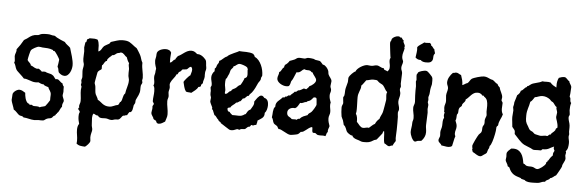

<svg xmlns="http://www.w3.org/2000/svg" viewBox="-60 -1030 4578 1501"><g transform="rotate(5 2229.0 -279.5)"><path d="M493.2 -368.2Q493.2 -356 489.7 -340.8Q486.3 -325.7 479.2 -312.3Q472.2 -298.8 461.4 -289.8Q450.7 -280.8 436 -280.8Q423.3 -280.8 411.6 -287.4Q399.9 -293.9 391.1 -303.2Q386.2 -313.5 385.3 -324.5Q384.3 -335.4 377.9 -345.2Q377 -346.2 377 -350.1Q377 -355.5 378.9 -360.4Q380.9 -365.2 380.9 -372.1Q380.9 -379.4 382.8 -386.5Q384.8 -393.6 384.8 -401.9Q384.8 -405.8 379.2 -416Q373.5 -426.3 366.2 -437.3Q358.9 -448.2 351.8 -457.3Q344.7 -466.3 341.8 -467.8Q340.3 -468.8 338.4 -467.8Q336.4 -466.8 334 -466.8L333 -467.8L330.1 -474.1Q317.9 -479 307.9 -481.2Q297.9 -483.4 288.1 -484.4Q278.3 -485.4 268.1 -485.6Q257.8 -485.8 246.1 -486.8Q239.3 -487.8 232.4 -489Q225.6 -490.2 217.8 -490.2Q212.9 -490.2 204.1 -486.8Q195.3 -483.4 186.3 -478.3Q177.2 -473.1 169.4 -467.8Q161.6 -462.4 159.2 -458Q156.2 -454.6 153.1 -443.8Q149.9 -433.1 147 -420.7Q144 -408.2 141.8 -396.5Q139.6 -384.8 139.2 -379.9Q141.6 -374 146 -369.4Q150.4 -364.7 155 -360.4Q159.7 -356 163.3 -351.1Q167 -346.2 168 -338.9Q177.7 -336.4 184.3 -332.3Q190.9 -328.1 197.5 -324.5Q204.1 -320.8 212.2 -318.6Q220.2 -316.4 232.9 -318.8Q239.3 -313.5 246.3 -308.6Q253.4 -303.7 258.8 -296.9Q261.2 -299.3 264.6 -299.6Q268.1 -299.8 272 -299.8H284.2Q290.5 -295.9 298.1 -293.7Q305.7 -291.5 313.2 -289.8Q320.8 -288.1 328.1 -286.1Q335.4 -284.2 341.8 -279.8Q351.6 -274.4 357.4 -264.9Q363.3 -255.4 371.1 -248Q374 -249 376.2 -249.5Q378.4 -250 380.9 -250Q388.2 -250 393.6 -246.1Q398.9 -242.2 403.8 -237.5Q408.7 -232.9 413.8 -228.3Q418.9 -223.6 425.8 -222.2Q427.7 -215.3 430.7 -208.5Q433.6 -201.7 439 -196.8Q438 -186.5 439 -176Q439.9 -165.5 439.9 -155.8Q439.9 -148.4 438 -141.8Q436 -135.3 436 -128.9Q436 -123.5 438 -118.2Q439.9 -112.8 442.4 -106.9Q444.8 -101.1 446.8 -95.5Q448.7 -89.8 449.2 -84Q447.3 -77.1 445.1 -72.3Q442.9 -67.4 441.2 -62.5Q439.5 -57.6 438.7 -52.2Q438 -46.9 439 -39.1Q429.7 -27.8 424.3 -14.6Q418.9 -1.5 410.2 9.8L403.8 13.2V19L397 22.9Q394.5 28.8 393.6 30.8Q392.6 32.7 391.4 33.4Q390.1 34.2 387.7 35.2Q385.3 36.1 380.9 39.1Q376.5 42 373.5 46.9Q370.6 51.8 365.2 55.2Q357.4 59.6 347.9 60.3Q338.4 61 330.1 64.9Q322.3 67.9 315.4 73.7Q308.6 79.6 300.8 81.1Q292 82.5 282 81.8Q272 81.1 263.2 81.1Q254.9 81.1 247.1 82.5Q239.3 84 231 84Q220.7 84 210 82Q199.2 80.1 188.7 77.6Q178.2 75.2 167.5 73.2Q156.7 71.3 146 70.8Q142.6 65.9 138.2 63.7Q133.8 61.5 128.9 60.8Q124 60.1 119.1 59.1Q114.3 58.1 109.9 55.2Q104 50.8 98.9 45.4Q93.8 40 88.4 34.7Q83 29.3 77.4 24.4Q71.8 19.5 64.9 16.1Q64.5 11.7 60.8 1.2Q57.1 -9.3 53 -20.5Q48.8 -31.7 45.4 -42.2Q42 -52.7 42 -57.1Q42 -67.4 43.5 -78.1Q44.9 -88.9 44.9 -100.1Q44.9 -107.4 50.3 -115Q55.7 -122.6 63.5 -128.7Q71.3 -134.8 80.1 -138.4Q88.9 -142.1 95.2 -142.1Q108.4 -142.1 120.4 -135.7Q132.3 -129.4 143.1 -122.1Q143.6 -113.8 145 -102.1Q146.5 -90.3 149.9 -78.6Q153.3 -66.9 158.7 -56.9Q164.1 -46.9 171.9 -42Q174.3 -40.5 176.5 -40.5Q178.7 -40.5 181.2 -39.1L184.1 -32.2Q187 -31.2 191.9 -32.2Q196.8 -33.2 199.2 -33.2Q202.6 -33.2 204.3 -32.2Q206.1 -31.2 207.3 -30Q208.5 -28.8 209.5 -27.6Q210.4 -26.4 212.9 -25.9Q219.2 -24.4 226.1 -24.7Q232.9 -24.9 238.8 -24.9Q245.6 -24.9 252.2 -23.9Q258.8 -22.9 265.1 -19Q269 -22 275.6 -23.7Q282.2 -25.4 289.1 -26.9Q295.9 -28.3 301.8 -30.3Q307.6 -32.2 310.1 -35.2Q318.4 -45.4 326.7 -57.6Q335 -69.8 341.8 -81.1Q340.8 -91.8 341.8 -102.3Q342.8 -112.8 342.8 -124Q342.8 -135.3 339.8 -142.3Q336.9 -149.4 333.3 -155.3Q329.6 -161.1 325.7 -167Q321.8 -172.9 319.8 -181.2Q315.4 -183.1 310.1 -184.6Q304.7 -186 299.1 -188Q293.5 -189.9 288.6 -192.6Q283.7 -195.3 280.8 -200.2Q269 -200.2 259.3 -203.9Q249.5 -207.5 238.8 -212.9Q232.9 -211.4 227.5 -211.2Q222.2 -210.9 215.8 -210.9Q202.6 -210.9 190.7 -214.6Q178.7 -218.3 167.5 -222.2Q156.2 -226.1 145.3 -229.2Q134.3 -232.4 123 -231.9Q117.7 -238.8 107.9 -248Q98.1 -257.3 88.1 -266.6Q78.1 -275.9 69.8 -283.9Q61.5 -292 59.1 -296.9Q55.2 -302.7 53 -309.8Q50.8 -316.9 48.6 -323.7Q46.4 -330.6 43.7 -336.9Q41 -343.3 36.1 -348.1Q40 -356 40 -366.2Q40 -375 38.1 -383.5Q36.1 -392.1 36.1 -400.9Q36.1 -408.2 38.1 -414.3Q40 -420.4 42.2 -426.8Q44.4 -433.1 45.9 -439.9Q47.4 -446.8 45.9 -455.1Q74.2 -490.2 97.2 -532.2Q104 -537.6 112.1 -541.5Q120.1 -545.4 126 -550.8Q143.1 -564.9 159.7 -572.5Q176.3 -580.1 199.2 -580.1Q206.5 -580.1 212.9 -583.7Q219.2 -587.4 226.1 -589.8Q231 -591.3 238 -592.3Q245.1 -593.3 252.9 -593.8Q260.7 -594.2 267.8 -594.2Q274.9 -594.2 279.8 -594.2Q293.9 -594.2 305.2 -590.6Q316.4 -586.9 329.1 -586.9Q335 -586.9 340.8 -582Q346.7 -577.1 352.1 -574.2Q367.7 -565.9 384 -558.6Q400.4 -551.3 417 -544.9Q421.4 -538.1 427 -533Q432.6 -527.8 438.7 -523.2Q444.8 -518.6 450.7 -513.7Q456.5 -508.8 461.9 -502.9Q466.3 -486.8 471.7 -470Q477.1 -453.1 481.7 -436.3Q486.3 -419.4 489.7 -402.1Q493.2 -384.8 493.2 -368.2Z M1048.3 -283.2Q1048.3 -276.4 1043.9 -269.5Q1039.6 -262.7 1038.1 -255.9Q1037.1 -247.6 1037.1 -240Q1037.1 -232.4 1037.1 -225.1Q1037.1 -212.4 1034.4 -201.9Q1031.7 -191.4 1027.6 -181.9Q1023.4 -172.4 1018.6 -163.1Q1013.7 -153.8 1009.3 -143.1Q1006.8 -136.7 1007.3 -129.9Q1007.8 -123 1006.3 -117.2Q1004.4 -111.8 1001 -107.7Q997.6 -103.5 996.1 -98.1Q995.1 -92.8 993.9 -82.8Q992.7 -72.8 990 -63.2Q987.3 -53.7 981.9 -47.4Q976.6 -41 967.3 -43Q963.4 -36.1 958.7 -30.3Q954.1 -24.4 951.2 -17.1H949.2Q941.4 -17.1 935.8 -13.7Q930.2 -10.3 921.9 -11.2Q916.5 -8.3 913.1 -3.7Q909.7 1 906 5.9Q902.3 10.7 897.9 15.1Q893.6 19.5 887.2 22Q884.8 22.9 881.1 23.2Q877.4 23.4 873 23.4Q868.7 23.4 864.7 23.9Q860.8 24.4 857.9 24.9Q851.1 26.4 845 28.6Q838.9 30.8 832 30.8Q819.8 30.8 808.1 26.4Q796.4 22 784.2 22Q777.3 22 770.8 22.5Q764.2 22.9 758.3 22.9Q747.6 22.9 739 19.3Q730.5 15.6 725.1 5.9H723.1Q717.3 5.9 713.1 4.4Q709 2.9 705.3 1Q701.7 -1 698 -3.2Q694.3 -5.4 689.9 -6.8Q684.1 -1.5 682.1 9Q680.2 19.5 680.2 27.8Q680.2 40.5 681.6 53.5Q683.1 66.4 683.1 79.1Q683.1 90.3 686.5 100.6Q689.9 110.8 689.9 122.1Q689.9 126 688.5 132.1Q687 138.2 685.1 146Q683.1 153.8 681.6 162.6Q680.2 171.4 680.2 180.2Q680.2 187 681.6 194.1Q683.1 201.2 683.1 208Q683.1 213.9 679 220.9Q674.8 228 668.7 235.1Q662.6 242.2 656 248Q649.4 253.9 645 256.8Q627 256.3 609.1 253.4Q591.3 250.5 577.1 237.8Q578.1 231.9 578.6 226.6Q579.1 221.2 579.1 215.8Q579.1 193.4 575.2 172.1Q571.3 150.9 571.3 128.9Q571.3 116.7 574 104.7Q576.7 92.8 584 83Q579.6 68.8 576.9 54Q574.2 39.1 574.2 23.9Q574.2 15.6 575.2 7.8Q576.2 0 580.1 -6.8V-9.8Q580.6 -14.2 578.4 -17.1Q576.2 -20 573.7 -22.5Q571.3 -24.9 569.1 -27.8Q566.9 -30.8 566.9 -35.2Q566.9 -39.6 570.6 -42.2Q574.2 -44.9 574.2 -47.9V-48.8Q571.3 -48.8 571.3 -53.2Q571.3 -63 575.7 -74Q580.1 -85 580.1 -96.2Q580.1 -117.2 577.1 -138.4Q574.2 -159.7 574.2 -181.2Q574.2 -188 575.7 -194.6Q577.1 -201.2 577.1 -207Q577.1 -211.4 574.2 -215.3Q571.3 -219.2 571.3 -223.1Q571.3 -227.5 572.8 -231.4Q574.2 -235.4 574.2 -240.2Q574.2 -244.1 572.8 -247.8Q571.3 -251.5 571.3 -255.9Q571.3 -262.7 574.2 -270Q577.1 -277.3 577.1 -285.2Q577.1 -296.4 575.7 -307.6Q574.2 -318.8 574.2 -331.1Q574.2 -343.8 577.1 -356Q580.1 -368.2 580.1 -380.9Q580.1 -387.7 577.6 -394.3Q575.2 -400.9 574.2 -407.2Q571.3 -426.8 572.8 -446Q574.2 -465.3 574.2 -484.9Q574.2 -492.7 572.8 -500.2Q571.3 -507.8 571.3 -516.1Q571.3 -516.6 572.3 -522.7Q573.2 -528.8 574.2 -536.1Q575.2 -543.5 576.2 -549.3Q577.1 -555.2 577.1 -556.2L584 -559.1Q584.5 -560.5 585.2 -564Q585.9 -567.4 586.7 -570.8Q587.4 -574.2 588.4 -577.1Q589.4 -580.1 590.3 -581.1Q593.3 -584 599.1 -585.2Q605 -586.4 606 -590.8H622.1Q634.3 -591.8 646.7 -590.6Q659.2 -589.4 670.9 -585Q676.8 -574.7 679.4 -563.5Q682.1 -552.2 682.9 -540.5Q683.6 -528.8 683.3 -517.1Q683.1 -505.4 684.1 -494.1Q692.9 -496.6 698.2 -502Q703.6 -507.3 707.5 -513.9Q711.4 -520.5 715.3 -527.1Q719.2 -533.7 725.1 -539.1Q727.5 -541 733.6 -544.7Q739.7 -548.3 746.1 -552Q752.4 -555.7 757.8 -558.3Q763.2 -561 764.2 -562Q768.6 -565.9 771.2 -571.3Q773.9 -576.7 780.3 -578.1Q799.8 -584 821.8 -591.1Q843.8 -598.1 864.3 -598.1Q885.3 -598.1 897.9 -595.7Q910.6 -593.3 920.4 -588.1Q930.2 -583 939.9 -575.2Q949.7 -567.4 964.4 -556.2Q968.3 -552.2 972.2 -551Q976.1 -549.8 980 -545.9Q981.4 -544.4 986.3 -537.1Q991.2 -529.8 996.6 -521Q1002 -512.2 1006.6 -504.4Q1011.2 -496.6 1012.2 -494.1Q1019 -480.5 1022.9 -465.1Q1026.9 -449.7 1035.2 -436V-430.2Q1034.7 -416 1036.6 -401.9Q1038.6 -387.7 1041.3 -373.5Q1043.9 -359.4 1046.1 -345.2Q1048.3 -331.1 1048.3 -316.9Q1048.3 -311.5 1046.6 -307.1Q1044.9 -302.7 1044.9 -297.9Q1044.9 -293.5 1046.6 -290.3Q1048.3 -287.1 1048.3 -283.2ZM941.9 -288.1Q941.9 -297.9 939.2 -305.9Q936.5 -314 935.1 -323.2Q933.6 -335.9 934.3 -348.6Q935.1 -361.3 935.1 -374Q935.1 -383.8 932.6 -393.6Q930.2 -403.3 930.2 -413.1Q930.2 -415.5 930.4 -418Q930.7 -420.4 932.1 -422.9Q923.8 -433.6 918.5 -445.1Q913.1 -456.5 909.2 -469.2Q901.9 -472.7 896.7 -478.3Q891.6 -483.9 886.5 -489Q881.3 -494.1 875 -497.8Q868.7 -501.5 857.9 -501Q852.5 -496.6 846.9 -496.6Q841.3 -496.6 835 -494.1Q829.6 -492.2 825.7 -489Q821.8 -485.8 817.9 -482.7Q814 -479.5 809.6 -477.3Q805.2 -475.1 799.3 -475.1H795.9Q792.5 -470.7 785.9 -465.3Q779.3 -460 772.7 -453.9Q766.1 -447.8 761.5 -440.9Q756.8 -434.1 758.3 -426.8Q750.5 -424.8 745.8 -420.2Q741.2 -415.5 738 -409.7Q734.9 -403.8 731.4 -397.9Q728 -392.1 722.2 -388.2V-358.9Q718.8 -355.5 714.6 -352.8Q710.4 -350.1 706.3 -347.2Q702.1 -344.2 698.7 -340.8Q695.3 -337.4 692.9 -333Q692.4 -332.5 691.2 -326.4Q689.9 -320.3 688.2 -311.3Q686.5 -302.2 684.6 -292Q682.6 -281.7 680.9 -272.5Q679.2 -263.2 678.2 -256.3Q677.2 -249.5 677.2 -248Q677.2 -242.2 679.9 -236.1Q682.6 -230 684.1 -223.1Q685.5 -216.3 686 -207.8Q686.5 -199.2 687.3 -190.4Q688 -181.6 689.2 -173.3Q690.4 -165 692.9 -159.2Q697.8 -148.4 704.1 -138.4Q710.4 -128.4 712.9 -117.2Q725.1 -111.3 734.1 -103.5Q743.2 -95.7 752.9 -88.6Q762.7 -81.5 775.1 -76.7Q787.6 -71.8 806.2 -71.8Q815.4 -71.8 824 -74.2Q832.5 -76.7 840.6 -80.1Q848.6 -83.5 856.9 -86.7Q865.2 -89.8 874 -90.8Q879.4 -95.7 881.8 -101.8Q884.3 -107.9 887.2 -113.8L893.1 -117.2Q898.9 -124.5 901.4 -133.8Q903.8 -143.1 906 -152.3Q908.2 -161.6 911.4 -170.2Q914.6 -178.7 921.9 -185.1Q923.3 -198.2 926.5 -210.7Q929.7 -223.1 933.1 -235.6Q936.5 -248 939.2 -261Q941.9 -273.9 941.9 -288.1Z M1536.1 -435.1Q1536.1 -425.8 1533 -417Q1529.8 -408.2 1529.8 -398.9Q1528.8 -391.6 1529.3 -384Q1529.8 -376.5 1529.8 -369.1Q1529.8 -363.3 1527.8 -356Q1525.9 -348.6 1523.7 -341.6Q1521.5 -334.5 1520.3 -328.4Q1519 -322.3 1520 -317.9Q1513.2 -312.5 1509.5 -307.4Q1505.9 -302.2 1506.8 -293Q1501 -290.5 1497.8 -287.8Q1494.6 -285.2 1487.8 -286.1Q1483.9 -277.3 1478 -270.5Q1472.2 -263.7 1465.1 -257.8Q1458 -252 1450.4 -246.3Q1442.9 -240.7 1436 -234.9Q1425.3 -237.3 1415 -237.3Q1404.8 -237.3 1394 -241.2Q1382.8 -256.3 1377.7 -276.6Q1372.6 -296.9 1368.2 -314.9Q1369.6 -318.8 1376 -327.4Q1382.3 -335.9 1390.4 -345.2Q1398.4 -354.5 1405.8 -361.8Q1413.1 -369.1 1417 -370.1Q1419.4 -381.3 1423.3 -392.1Q1427.2 -402.8 1427.2 -415Q1427.2 -429.2 1417 -438Q1405.8 -435.5 1399.4 -428Q1393.1 -420.4 1384.8 -415Q1376.5 -415 1370.1 -413.1Q1363.8 -411.1 1356 -412.1Q1351.1 -411.1 1348.6 -408Q1346.2 -404.8 1343.8 -401.4Q1341.3 -397.9 1337.4 -394.5Q1333.5 -391.1 1326.2 -389.2Q1325.7 -388.2 1324.5 -385.7Q1323.2 -383.3 1321.5 -380.4Q1319.8 -377.4 1318.6 -374.5Q1317.4 -371.6 1316.9 -370.1H1310.1Q1306.2 -364.7 1304 -358.9Q1301.8 -353 1296.9 -347.2Q1292.5 -340.8 1286.6 -333.3Q1280.8 -325.7 1275.1 -317.4Q1269.5 -309.1 1265.9 -300.5Q1262.2 -292 1262.2 -283.2Q1262.2 -277.8 1263.7 -273.2Q1265.1 -268.6 1265.1 -264.2Q1265.1 -253.4 1262 -242.9Q1258.8 -232.4 1258.8 -222.2Q1258.8 -215.3 1260.5 -208.5Q1262.2 -201.7 1262.2 -194.8Q1262.2 -184.6 1258.5 -174.8Q1254.9 -165 1254.9 -153.8Q1254.9 -141.1 1256.6 -128.7Q1258.3 -116.2 1260.5 -103.5Q1262.7 -90.8 1264.4 -77.9Q1266.1 -64.9 1266.1 -51.8Q1266.1 -35.2 1261 -22Q1255.9 -8.8 1252 6.8Q1242.2 13.7 1228.8 20.8Q1215.3 27.8 1203.1 27.8Q1193.4 27.8 1188 22Q1182.6 16.1 1181.2 6.8Q1168.9 2.4 1159.2 -5.9Q1158.7 -12.2 1155.5 -17.6Q1152.3 -22.9 1148.7 -28.3Q1145 -33.7 1142.1 -39.8Q1139.2 -45.9 1139.2 -54.2Q1139.2 -63 1141.6 -72Q1144 -81.1 1144 -90.8Q1144 -94.2 1143.6 -96.9Q1143.1 -99.6 1143.1 -102.1Q1143.1 -105.5 1144.5 -107.9Q1146 -110.4 1147.5 -112.5Q1148.9 -114.7 1150.4 -117.2Q1151.9 -119.6 1151.9 -124Q1151.9 -127 1150.4 -129.2Q1148.9 -131.3 1147 -133.5Q1145 -135.7 1143.6 -138.4Q1142.1 -141.1 1142.1 -145Q1142.1 -164.6 1144.5 -183.3Q1147 -202.1 1147 -222.2Q1147 -233.9 1145.3 -245.6Q1143.6 -257.3 1136.2 -267.1Q1139.2 -271 1140.1 -275.6Q1141.1 -280.3 1141.1 -285.2Q1141.1 -296.9 1138.7 -308.8Q1136.2 -320.8 1136.2 -333Q1136.2 -344.2 1139.6 -354Q1143.1 -363.8 1143.1 -380.9Q1143.1 -385.7 1144.5 -390.1Q1146 -394.5 1146 -398.9Q1146 -400.9 1144 -406.7Q1142.1 -412.6 1139.4 -420.9Q1136.7 -429.2 1134.8 -439.2Q1132.8 -449.2 1132.8 -460Q1132.8 -470.7 1136 -482.7Q1139.2 -494.6 1139.2 -512.2Q1139.2 -524.4 1146.2 -533.2Q1153.3 -542 1164.1 -547.4Q1174.8 -552.7 1186.8 -555.4Q1198.7 -558.1 1209 -558.1Q1222.7 -558.1 1234.4 -552.5Q1246.1 -546.9 1252 -534.2Q1251 -519 1249.5 -503.7Q1248 -488.3 1249 -473.1V-457Q1256.3 -457 1261 -460.7Q1265.6 -464.4 1269.3 -469Q1272.9 -473.6 1277.1 -477.8Q1281.2 -481.9 1288.1 -482.9Q1291 -491.2 1296.4 -498.3Q1301.8 -505.4 1307.1 -512.2Q1320.8 -518.1 1332.5 -526.6Q1344.2 -535.2 1356 -543.2Q1367.7 -551.3 1380.6 -557.1Q1393.6 -563 1410.2 -563Q1423.8 -563 1434.8 -556.6Q1445.8 -550.3 1455.1 -541H1460Q1474.1 -541 1486.8 -534.4Q1499.5 -527.8 1509.8 -518.1Q1519 -509.8 1523.4 -503.7Q1527.8 -497.6 1529.5 -491.2Q1531.2 -484.9 1531.5 -476.8Q1531.7 -468.8 1533.2 -457Q1534.2 -451.2 1535.2 -445.8Q1536.1 -440.4 1536.1 -435.1Z M2022 -128.9V-125Q2022.5 -111.3 2017.8 -102.5Q2013.2 -93.8 2005.9 -87.4Q1998.5 -81.1 1989.3 -75.7Q1980 -70.3 1970.7 -64V-60.1Q1970.7 -51.8 1968 -44.2Q1965.3 -36.6 1963.9 -28.8H1961.9Q1954.6 -29.8 1949 -26.4Q1943.4 -22.9 1938 -22.9Q1933.6 -22.9 1928.7 -25.9Q1923.8 -24.9 1922.4 -22.5Q1920.9 -20 1919.4 -17.1Q1918 -14.2 1915 -12Q1912.1 -9.8 1904.8 -9.8Q1902.3 -9.8 1899.2 -7.1Q1896 -4.4 1892.3 -1Q1888.7 2.4 1885.3 5.6Q1881.8 8.8 1879.9 9.8Q1877.4 11.2 1873.5 11.5Q1869.6 11.7 1865 12Q1860.4 12.2 1856 12.5Q1851.6 12.7 1848.1 13.2Q1844.2 14.2 1841.1 17.1Q1837.9 20 1835 20Q1831.1 20 1827.9 18.1Q1824.7 16.1 1820.8 16.1Q1817.4 16.1 1812.5 18.1Q1807.6 20 1801.8 22.5Q1795.9 24.9 1789.1 26.9Q1782.2 28.8 1774.9 28.8Q1765.1 28.8 1757.8 25.9Q1757.3 25.9 1752.2 22.7Q1747.1 19.5 1739.5 14.6Q1731.9 9.8 1723.1 4.2Q1714.4 -1.5 1706.5 -6.6Q1698.7 -11.7 1693.4 -15.1Q1688 -18.6 1687 -19L1684.1 -25.9Q1677.2 -28.8 1672.1 -33.2Q1667 -37.6 1664.1 -44.9Q1659.2 -47.9 1655.8 -52.5Q1652.3 -57.1 1648.9 -62Q1645.5 -66.9 1641.6 -71Q1637.7 -75.2 1631.8 -77.1Q1627.4 -86.9 1623.5 -96.7Q1619.6 -106.4 1615.7 -116.2L1608.9 -122.1Q1607.9 -125 1608.9 -127.7Q1609.9 -130.4 1609.9 -132.8Q1609.9 -134.8 1606.7 -141.1Q1603.5 -147.5 1599.9 -155Q1596.2 -162.6 1593 -169.9Q1589.8 -177.2 1589.8 -181.2Q1589.8 -188.5 1591.3 -195.3Q1592.8 -202.1 1592.8 -209Q1592.8 -214.8 1590.3 -220.5Q1587.9 -226.1 1586.9 -231.9Q1585.4 -239.7 1586.2 -248Q1586.9 -256.3 1586.9 -264.2Q1586.9 -270 1585 -275.9Q1583 -281.7 1583 -288.1Q1583 -293.9 1586.4 -298.8Q1589.8 -303.7 1589.8 -309.1Q1589.8 -324.7 1585.4 -340.1Q1581.1 -355.5 1581.1 -371.1Q1581.1 -383.3 1587.4 -397.5Q1593.8 -411.6 1603 -418.9V-441.9Q1607.4 -442.9 1609.6 -446.3Q1611.8 -449.7 1613.3 -454.1Q1614.7 -458.5 1616 -463.1Q1617.2 -467.8 1619.1 -471.2Q1621.6 -475.6 1624 -478.8Q1626.5 -481.9 1628.4 -485.1Q1630.4 -488.3 1631.3 -492.4Q1632.3 -496.6 1631.8 -502.9Q1640.1 -505.9 1647 -511.2Q1653.8 -516.6 1660.4 -522.5Q1667 -528.3 1674.1 -533.7Q1681.2 -539.1 1689.9 -542Q1696.3 -550.3 1710.9 -558.3Q1725.6 -566.4 1740.7 -573.2Q1755.9 -580.1 1767.6 -585.2Q1779.3 -590.3 1779.8 -592.8Q1793.5 -591.3 1808.1 -591.3Q1822.8 -591.3 1837.4 -590.8Q1852.1 -590.3 1866.2 -588.1Q1880.4 -585.9 1893.1 -580.1Q1894.5 -577.1 1896.7 -574.7Q1898.9 -572.3 1900.9 -570.1Q1902.8 -567.9 1904.3 -564.9Q1905.8 -562 1905.8 -558.1Q1923.3 -551.3 1936.8 -535.4Q1950.2 -519.5 1959.2 -499.8Q1968.3 -480 1972.7 -458.7Q1977.1 -437.5 1977.1 -419.9Q1977.1 -414.6 1974.9 -411.1Q1972.7 -407.7 1970.7 -402.8Q1968.3 -398.4 1968.8 -393.1Q1969.2 -387.7 1966.8 -383.8Q1964.4 -376.5 1959.5 -370.6Q1954.6 -364.7 1950.7 -357.9Q1941.9 -337.4 1932.1 -317.9Q1922.4 -298.3 1908.7 -279.8Q1903.3 -272.9 1896 -266.6Q1888.7 -260.3 1886.7 -251Q1877.9 -251 1873 -246.8Q1868.2 -242.7 1864.3 -238Q1860.4 -233.4 1855.5 -229.5Q1850.6 -225.6 1841.8 -226.1Q1837.9 -219.2 1833.7 -214.1Q1829.6 -209 1824.7 -203.1Q1819.8 -203.1 1816.7 -200.9Q1813.5 -198.7 1810.1 -196Q1806.6 -193.4 1802.7 -191.4Q1798.8 -189.5 1793 -189.9Q1788.6 -183.6 1782.7 -179Q1776.9 -174.3 1770.8 -169.9Q1764.6 -165.5 1759.3 -160.4Q1753.9 -155.3 1751 -147.9Q1745.6 -146.5 1738.5 -145.3Q1731.4 -144 1729 -138.2Q1729 -128.9 1732.9 -120.8Q1736.8 -112.8 1748 -112.8Q1752 -105.5 1758.3 -100.3Q1764.6 -95.2 1771 -89.8Q1783.2 -90.8 1795.4 -89.8Q1807.6 -88.9 1819.8 -88.9Q1834.5 -88.9 1842.8 -91.3Q1851.1 -93.8 1856.2 -96.9Q1861.3 -100.1 1865 -102.8Q1868.7 -105.5 1874 -106Q1880.9 -118.2 1888.2 -129.4Q1895.5 -140.6 1908.7 -145Q1912.6 -152.3 1917.5 -159.9Q1922.4 -167.5 1926.5 -175.5Q1930.7 -183.6 1932.4 -191.9Q1934.1 -200.2 1932.1 -209Q1936.5 -214.8 1942.1 -223.9Q1947.8 -232.9 1954.6 -241.2Q1961.4 -249.5 1969 -255.4Q1976.6 -261.2 1984.9 -261.2Q1992.7 -261.2 1998.5 -256.1Q2004.4 -251 2008.8 -245.1Q2018.6 -243.7 2025.1 -238Q2031.7 -232.4 2035.4 -224.9Q2039.1 -217.3 2040.5 -208.3Q2042 -199.2 2042 -190.9Q2042 -175.8 2037.4 -157.7Q2032.7 -139.6 2022 -128.9ZM1860.8 -460.9Q1858.4 -460.4 1857.7 -461.7Q1856.9 -462.9 1856.4 -464.6Q1856 -466.3 1855.5 -468Q1855 -469.7 1854 -471.2Q1851.6 -474.1 1844 -478Q1836.4 -481.9 1827.4 -485.1Q1818.4 -488.3 1809.3 -490.7Q1800.3 -493.2 1795.9 -493.2Q1786.1 -493.2 1780 -489.7Q1773.9 -486.3 1769 -482.4Q1764.2 -478.5 1759.5 -475.1Q1754.9 -471.7 1748 -471.2Q1748 -466.8 1745.8 -462.9Q1743.7 -459 1740.5 -455.6Q1737.3 -452.1 1734.1 -448.7Q1731 -445.3 1729 -441.9Q1725.1 -434.6 1723.6 -426Q1722.2 -417.5 1718.8 -409.2Q1714.8 -399.9 1710.4 -391.8Q1706.1 -383.8 1703.1 -374L1695.8 -367.2Q1693.4 -357.9 1693.1 -347.9Q1692.9 -337.9 1692.9 -328.1Q1692.9 -315.4 1695.8 -304Q1698.7 -292.5 1699.7 -279.8Q1699.7 -275.4 1698.7 -270.3Q1697.8 -265.1 1697.8 -259.8Q1697.8 -257.3 1698 -255.4Q1698.2 -253.4 1699.7 -251H1702.1Q1707.5 -250.5 1711.4 -252.4Q1715.3 -254.4 1718.8 -257.3Q1722.2 -260.3 1725.1 -263.9Q1728 -267.6 1731.9 -271Q1734.9 -273.4 1738.3 -273.9Q1741.7 -274.4 1745.1 -276.9Q1747.6 -279.3 1748 -282Q1748.5 -284.7 1751 -287.1Q1755.4 -291 1762 -293.9Q1768.6 -296.9 1773.9 -299.8Q1779.8 -302.7 1783.9 -307.1Q1788.1 -311.5 1792.2 -315.9Q1796.4 -320.3 1801.3 -324Q1806.2 -327.6 1813 -329.1Q1815.9 -332.5 1820.3 -340.1Q1824.7 -347.7 1829.1 -356.4Q1833.5 -365.2 1837.2 -373.8Q1840.8 -382.3 1841.8 -387.2H1843.8Q1848.6 -387.2 1851.3 -390.4Q1854 -393.6 1857.9 -396Q1860.4 -401.4 1861.1 -407Q1861.8 -412.6 1861.8 -418Q1861.8 -429.2 1860.1 -439.5Q1858.4 -449.7 1860.8 -460.9Z M2535.6 -69.8Q2534.2 -62.5 2532 -57.4Q2529.8 -52.2 2528.1 -47.1Q2526.4 -42 2525.6 -36.1Q2524.9 -30.3 2525.9 -22Q2521.5 -19.5 2519.5 -15.4Q2517.6 -11.2 2516.4 -6.6Q2515.1 -2 2513.9 2.9Q2512.7 7.8 2509.8 11.2Q2499 7.8 2488.3 8.3Q2477.5 8.8 2466.8 8.8Q2455.6 8.8 2449.7 7.1Q2443.8 5.4 2435.5 -2Q2429.7 -7.8 2424.1 -6.8Q2418.5 -5.9 2413.8 -6.3Q2409.2 -6.8 2406.5 -12.9Q2403.8 -19 2403.8 -38.1Q2403.8 -41 2403.3 -44.4Q2402.8 -47.9 2399.9 -50.8Q2387.2 -47.9 2376.5 -40.3Q2365.7 -32.7 2356 -24.7Q2346.2 -16.6 2336.4 -10.7Q2326.7 -4.9 2315.9 -5.9Q2310.5 -0.5 2305.7 4.9Q2300.8 10.3 2293.9 14.2Q2290.5 15.6 2282.5 17.6Q2274.4 19.5 2265.6 21Q2256.8 22.5 2248.5 23.7Q2240.2 24.9 2236.8 24.9Q2226.6 24.9 2212.9 18.3Q2199.2 11.7 2185.8 4.4Q2172.4 -2.9 2160.6 -8.5Q2148.9 -14.2 2141.6 -12.2Q2136.2 -16.6 2133.8 -23.2Q2131.3 -29.8 2126 -35.2Q2119.6 -40.5 2112.3 -43.9Q2105 -47.4 2099.6 -54.2Q2096.2 -59.1 2094.5 -64.7Q2092.8 -70.3 2091.1 -76.4Q2089.4 -82.5 2087.2 -88.4Q2085 -94.2 2080.6 -99.1Q2082.5 -107.4 2083 -119.6Q2083.5 -131.8 2084.7 -144.3Q2085.9 -156.7 2089.1 -167.5Q2092.3 -178.2 2099.6 -183.1V-187Q2099.6 -202.1 2104.5 -211.7Q2109.4 -221.2 2116.7 -228.8Q2124 -236.3 2132.8 -243.2Q2141.6 -250 2148.9 -259.8Q2153.3 -263.2 2158.2 -262.5Q2163.1 -261.7 2168 -264.2L2170.9 -270Q2173.3 -271 2175.3 -270.5Q2177.2 -270 2178.7 -270Q2181.2 -270 2183.6 -272Q2186 -273.9 2188.5 -276.1Q2190.9 -278.3 2193.6 -280.3Q2196.3 -282.2 2199.7 -282.2Q2201.2 -282.2 2203.1 -281.5Q2205.1 -280.8 2206.5 -279.8Q2210 -285.2 2214.6 -289.3Q2219.2 -293.5 2224.1 -297.4Q2229 -301.3 2233.6 -305.4Q2238.3 -309.6 2241.7 -314.9Q2243.7 -314 2247.6 -314Q2252 -314 2254.4 -316.2Q2256.8 -318.4 2259.5 -321Q2262.2 -323.7 2265.6 -325.9Q2269 -328.1 2275.9 -328.1Q2277.3 -328.1 2281.7 -330.1Q2286.1 -332 2291 -334.7Q2295.9 -337.4 2300.3 -340.1Q2304.7 -342.8 2306.6 -344.2L2312 -345.2Q2316.4 -345.2 2320.3 -343.5Q2324.2 -341.8 2328.6 -340.8Q2335 -347.2 2341.3 -353Q2347.7 -358.9 2351.6 -367.2Q2357.9 -369.1 2366.2 -374.5Q2374.5 -379.9 2382.1 -386.7Q2389.6 -393.6 2394.8 -401.6Q2399.9 -409.7 2399.9 -417Q2399.9 -424.8 2395.8 -432.1Q2391.6 -439.5 2386.2 -446.5Q2380.9 -453.6 2375.5 -460.9Q2370.1 -468.3 2367.7 -476.1H2365.7Q2359.9 -476.1 2355.2 -481.7Q2350.6 -487.3 2344.7 -488.8Q2339.8 -490.7 2334.5 -490.7Q2329.1 -490.7 2323.7 -490.7Q2318.4 -490.7 2313.2 -491.7Q2308.1 -492.7 2303.7 -496.1Q2293.9 -494.1 2288.1 -489Q2282.2 -483.9 2276.4 -478.5Q2270.5 -473.1 2262.7 -469.5Q2254.9 -465.8 2241.7 -466.8Q2232.9 -448.7 2225.8 -429.2Q2218.8 -409.7 2206.5 -393.1Q2203.6 -382.3 2200.9 -371.8Q2198.2 -361.3 2190.9 -354Q2181.2 -351.1 2170.9 -351.1Q2160.2 -351.1 2147.2 -355.2Q2134.3 -359.4 2123 -366.7Q2111.8 -374 2104.2 -384Q2096.7 -394 2096.7 -405.8Q2096.7 -418.5 2101.8 -430.9Q2106.9 -443.4 2106.9 -457Q2113.8 -459.5 2117.7 -464.8Q2121.6 -470.2 2124.8 -476.3Q2127.9 -482.4 2131.6 -487.8Q2135.3 -493.2 2141.6 -496.1V-500Q2141.6 -504.4 2144 -506.6Q2146.5 -508.8 2145 -515.1Q2167.5 -528.3 2180.7 -550.8Q2189 -554.7 2198.2 -557.1Q2207.5 -559.6 2215.8 -564Q2223.1 -566.9 2229.7 -572.3Q2236.3 -577.6 2244.6 -580.1Q2256.8 -582.5 2268.8 -580.8Q2280.8 -579.1 2292 -579.1Q2301.8 -579.1 2308.8 -583Q2315.9 -586.9 2325.7 -586.9Q2335.4 -586.9 2345.2 -585.7Q2355 -584.5 2364.7 -583Q2369.1 -582 2372.8 -579.8Q2376.5 -577.6 2380.9 -576.2Q2396 -573.2 2402.8 -573Q2409.7 -572.8 2414.6 -570.8Q2419.4 -568.8 2424.8 -563.2Q2430.2 -557.6 2441.9 -543.9H2443.8Q2450.2 -543.9 2457 -539.3Q2463.9 -534.7 2470 -528.1Q2476.1 -521.5 2480.5 -514.4Q2484.9 -507.3 2486.8 -502Q2489.7 -494.6 2490.2 -486.1Q2490.7 -477.5 2493.7 -470.2Q2496.6 -463.4 2501 -457.5Q2505.4 -451.7 2509.5 -445.8Q2513.7 -439.9 2516.8 -433.6Q2520 -427.2 2520 -419.9Q2520 -410.2 2517.8 -401.1Q2515.6 -392.1 2515.6 -382.8Q2515.6 -374.5 2519.3 -366.9Q2522.9 -359.4 2522.9 -351.1Q2522.9 -340.3 2519.3 -330.6Q2515.6 -320.8 2515.6 -310.1Q2515.6 -295.9 2519.3 -281.7Q2522.9 -267.6 2528.8 -253.9Q2525.9 -245.1 2525.9 -234.9Q2525.9 -220.7 2528.8 -207.3Q2531.7 -193.8 2531.7 -180.2Q2531.7 -173.3 2530.3 -167.5Q2528.8 -161.6 2526.9 -155.8Q2524.9 -149.9 2523.4 -144Q2522 -138.2 2522 -130.9Q2522 -115.2 2525.9 -100.1Q2529.8 -85 2535.6 -69.8ZM2419.9 -229Q2419.9 -238.3 2418.5 -246.6Q2417 -254.9 2417 -264.2Q2417 -274.4 2413.6 -279.3Q2410.2 -284.2 2399.9 -283.2H2393.6Q2386.7 -276.9 2381.1 -269.5Q2375.5 -262.2 2367.7 -256.8Q2360.8 -252.4 2352.5 -250.5Q2344.2 -248.5 2338.9 -241.2H2336.9Q2330.1 -241.2 2325.2 -239Q2320.3 -236.8 2315.4 -234.6Q2310.5 -232.4 2304.9 -231Q2299.3 -229.5 2291 -231Q2283.2 -218.8 2275.9 -205.8Q2268.6 -192.9 2254.9 -186L2246.6 -187Q2237.8 -187.5 2228.8 -185.1Q2219.7 -182.6 2212.6 -177.7Q2205.6 -172.9 2201.2 -165.5Q2196.8 -158.2 2196.8 -147.9Q2196.8 -134.8 2200.7 -128.2Q2204.6 -121.6 2210.4 -117.4Q2216.3 -113.3 2223.1 -109.9Q2230 -106.4 2235.8 -99.1Q2241.2 -98.1 2247.1 -98.6Q2252.9 -99.1 2258.8 -99.1Q2262.7 -99.1 2266.8 -98.9Q2271 -98.6 2273.9 -96.2Q2279.8 -101.6 2283.7 -104.2Q2287.6 -106.9 2296.9 -106Q2308.1 -120.1 2324.7 -127.9Q2341.3 -135.7 2357.9 -141.1Q2358.9 -146.5 2362.5 -150.4Q2366.2 -154.3 2370.6 -157.5Q2375 -160.6 2379.4 -163.3Q2383.8 -166 2386.7 -169.9Q2389.6 -172.9 2395.3 -181.2Q2400.9 -189.5 2406.5 -199Q2412.1 -208.5 2416 -216.8Q2419.9 -225.1 2419.9 -229Z M3067.4 -728Q3064.9 -711.4 3059.8 -695.8Q3054.7 -680.2 3054.7 -663.1Q3054.7 -651.9 3057.4 -643.3Q3060.1 -634.8 3064.5 -625Q3064.5 -611.3 3059.6 -598.9Q3054.7 -586.4 3054.7 -573.2Q3054.7 -562 3059.6 -551.5Q3064.5 -541 3064.5 -529.8Q3064.5 -509.3 3063 -489.5Q3061.5 -469.7 3061.5 -449.2Q3061.5 -442.9 3063 -438.2Q3064.5 -433.6 3064.5 -428.2Q3064.5 -421.9 3061.5 -416.7Q3058.6 -411.6 3058.6 -404.8Q3058.6 -396 3061.5 -387.5Q3064.5 -378.9 3064.5 -370.1Q3064.5 -353.5 3059.6 -338.1Q3054.7 -322.8 3054.7 -306.2Q3054.7 -298.8 3056.4 -292Q3058.1 -285.2 3060.1 -278.3Q3062 -271.5 3063.7 -264.4Q3065.4 -257.3 3065.4 -250Q3065.4 -240.7 3062 -234.1Q3058.6 -227.5 3058.6 -220.2Q3058.6 -212.4 3059.6 -204.8Q3060.5 -197.3 3061.5 -189Q3062.5 -164.1 3062 -138.4Q3061.5 -112.8 3061.5 -86.9Q3061.5 -64.9 3059.6 -43Q3057.6 -21 3061.5 1Q3054.7 10.3 3049.3 19.8Q3043.9 29.3 3038.6 40L3034.7 39.1Q3028.3 39.1 3023.4 42.5Q3018.6 45.9 3012.7 45.9Q3006.8 45.9 3002.2 43.5Q2997.6 41 2992.9 37.8Q2988.3 34.7 2983.9 31.5Q2979.5 28.3 2974.6 26.9Q2970.7 15.1 2969.5 3.4Q2968.3 -8.3 2967.8 -20Q2967.3 -31.7 2966.8 -43.5Q2966.3 -55.2 2964.4 -66.9H2962.4Q2958.5 -66.9 2957.3 -64.7Q2956.1 -62.5 2955.3 -59.3Q2954.6 -56.2 2954.1 -53Q2953.6 -49.8 2951.7 -47.9Q2941.9 -36.1 2932.6 -23.7Q2923.3 -11.2 2912.6 1Q2910.2 3.9 2901.6 5.6Q2893.1 7.3 2887.7 11.2Q2877.9 18.1 2869.6 21.7Q2861.3 25.4 2853.3 27.6Q2845.2 29.8 2835.9 30.3Q2826.7 30.8 2814.5 30.8Q2805.7 30.8 2800.5 30Q2795.4 29.3 2791.5 27.8Q2787.6 26.4 2783.2 24.4Q2778.8 22.5 2771.5 20Q2764.2 17.6 2756.3 15.4Q2748.5 13.2 2741.7 10Q2734.9 6.8 2729 1.7Q2723.1 -3.4 2719.7 -12.2H2715.3Q2711.9 -12.2 2706.5 -14.6Q2701.2 -17.1 2695.6 -20.8Q2689.9 -24.4 2684.8 -28.3Q2679.7 -32.2 2677.7 -35.2Q2672.9 -40.5 2670.2 -47.9Q2667.5 -55.2 2664.6 -62.5Q2661.6 -69.8 2657.5 -76.7Q2653.3 -83.5 2645.5 -88.9Q2643.1 -98.1 2640.9 -106.9Q2638.7 -115.7 2635.7 -125Q2632.3 -132.3 2628.7 -139.4Q2625 -146.5 2622.6 -153.8Q2619.6 -168.9 2618.2 -188.2Q2616.7 -207.5 2616.7 -223.1Q2616.7 -234.4 2621.6 -243.9Q2626.5 -253.4 2626.5 -258.8Q2626.5 -260.7 2625.7 -267.1Q2625 -273.4 2624.3 -280.8Q2623.5 -288.1 2623 -294.7Q2622.6 -301.3 2622.6 -303.2Q2622.6 -306.2 2625.5 -309.6Q2628.4 -313 2629.4 -315.9Q2632.8 -331.1 2632.6 -346.4Q2632.3 -361.8 2635.7 -377Q2638.2 -389.6 2642.1 -401.4Q2646 -413.1 2648.4 -425.8Q2649.9 -435.1 2649.2 -445.8Q2648.4 -456.5 2651.4 -464.8Q2653.3 -469.2 2659.4 -477.1Q2665.5 -484.9 2673.1 -492.7Q2680.7 -500.5 2688.2 -506.3Q2695.8 -512.2 2700.7 -513.2Q2703.6 -523.4 2713.9 -533.7Q2724.1 -543.9 2737.3 -552.2Q2750.5 -560.5 2764.4 -565.7Q2778.3 -570.8 2788.6 -570.8Q2795.9 -570.8 2803.5 -569.3Q2811 -567.9 2819.3 -567.9Q2830.1 -567.9 2840.6 -571.5Q2851.1 -575.2 2861.3 -575.2Q2869.6 -575.2 2876.2 -572.5Q2882.8 -569.8 2889.2 -566.7Q2895.5 -563.5 2901.9 -560.8Q2908.2 -558.1 2916.5 -558.1Q2919.4 -558.1 2920.2 -554.2Q2920.9 -550.3 2922.4 -547.9Q2925.8 -544.9 2934.6 -542.5Q2943.4 -540 2948.7 -535.2Q2953.6 -540.5 2956.8 -544.4Q2960 -548.3 2961.7 -552.5Q2963.4 -556.6 2963.9 -561.3Q2964.4 -565.9 2964.4 -573.2Q2964.4 -585.9 2961.4 -597.9Q2958.5 -609.9 2958.5 -622.1Q2958.5 -627.9 2960 -633.8Q2961.4 -639.6 2964.4 -644Q2963.4 -645.5 2962.2 -654.1Q2960.9 -662.6 2959.5 -674.3Q2958 -686 2956.5 -699.5Q2955.1 -712.9 2953.6 -724.9Q2952.1 -736.8 2951.4 -745.6Q2950.7 -754.4 2950.7 -756.8Q2950.7 -762.7 2951.2 -765.1Q2951.7 -767.6 2952.6 -769.5Q2953.6 -771.5 2955.1 -773.4Q2956.5 -775.4 2958.5 -779.8Q2959.5 -783.2 2959.7 -786.1Q2960 -789.1 2961.4 -792Q2963.9 -796.4 2969.5 -800.8Q2975.1 -805.2 2981.7 -808.6Q2988.3 -812 2995.1 -814Q3002 -815.9 3007.3 -815.9Q3010.7 -815.9 3013.7 -815.9Q3016.6 -815.9 3019.5 -814.9L3025.4 -809.1Q3027.8 -808.1 3030 -808.6Q3032.2 -809.1 3033.7 -809.1Q3036.6 -809.1 3038.6 -806.2Q3040.5 -803.2 3042.7 -799.8Q3044.9 -796.4 3047.6 -793Q3050.3 -789.6 3054.7 -789.1Q3054.7 -787.6 3054.2 -785.6Q3053.7 -783.7 3053.7 -782.2Q3053.7 -776.4 3055.9 -771.5Q3058.1 -766.6 3060.5 -762Q3063 -757.3 3065.2 -752.9Q3067.4 -748.5 3067.4 -744.1Q3067.4 -740.2 3065.9 -738.5Q3064.5 -736.8 3064.5 -733.9Q3064.5 -732.4 3065.4 -731Q3066.4 -729.5 3067.4 -728ZM2961.4 -374Q2955.1 -378.9 2950.7 -385Q2946.3 -391.1 2942.4 -397.7Q2938.5 -404.3 2934.6 -410.9Q2930.7 -417.5 2925.8 -422.9Q2919.4 -429.7 2913.3 -432.1Q2907.2 -434.6 2900.4 -439Q2890.1 -444.8 2886.2 -449.2Q2882.3 -453.6 2878.7 -456.5Q2875 -459.5 2868.2 -460.7Q2861.3 -461.9 2845.7 -461.9Q2831.5 -461.9 2818.1 -457.8Q2804.7 -453.6 2790.5 -452.1Q2781.7 -440.9 2773.4 -428.7Q2765.1 -416.5 2754.4 -405.8L2755.4 -401.9Q2755.4 -391.6 2752.2 -381.8Q2749 -372.1 2744.9 -361.3Q2740.7 -350.6 2737.5 -338.4Q2734.4 -326.2 2734.4 -312Q2734.4 -304.7 2734.6 -292.5Q2734.9 -280.3 2735.4 -267.1Q2735.8 -253.9 2736.1 -241.7Q2736.3 -229.5 2736.3 -222.2Q2736.3 -212.4 2735.6 -202.6Q2734.9 -192.9 2732.4 -183.1Q2737.3 -177.2 2740 -169.4Q2742.7 -161.6 2743.9 -153.6Q2745.1 -145.5 2745.4 -137.5Q2745.6 -129.4 2745.6 -122.1Q2752 -116.2 2757.6 -108.9Q2763.2 -101.6 2769.3 -95Q2775.4 -88.4 2782.7 -83.7Q2790 -79.1 2799.8 -79.1Q2804.7 -79.1 2810.1 -80.3Q2815.4 -81.5 2820.8 -82.8Q2826.2 -84 2831.5 -84.5Q2836.9 -85 2842.8 -83Q2854 -91.3 2864 -101.6Q2874 -111.8 2887.7 -118.2Q2893.1 -130.9 2901.1 -141.6Q2909.2 -152.3 2919.4 -160.2Q2920.9 -167.5 2923.8 -174.3Q2926.8 -181.2 2929.9 -187.7Q2933.1 -194.3 2936.3 -200.9Q2939.5 -207.5 2941.4 -214.8Q2942.4 -217.8 2945.1 -232.2Q2947.8 -246.6 2950.7 -263.4Q2953.6 -280.3 2955.8 -294.2Q2958 -308.1 2958.5 -310.1Q2959.5 -319.8 2958 -330.1Q2956.5 -340.3 2956.5 -351.1Q2956.5 -356.9 2957.5 -362.8Q2958.5 -368.7 2961.4 -374Z M3306.6 -709Q3306.6 -703.6 3304.4 -702.9Q3302.2 -702.1 3300.8 -699.2Q3296.4 -689.9 3296.6 -678.2Q3296.9 -666.5 3293.9 -656.2Q3291 -646 3280.5 -638.9Q3270 -631.8 3244.6 -631.8Q3233.4 -631.8 3220.7 -634.8Q3208 -637.7 3200.7 -647H3195.8Q3184.6 -647 3175.8 -651.1Q3167 -655.3 3158.7 -663.1Q3161.1 -684.1 3164.3 -703.4Q3167.5 -722.7 3164.6 -744.1Q3169.4 -751.5 3175.8 -756.8Q3182.1 -762.2 3189.2 -766.8Q3196.3 -771.5 3203.4 -776.1Q3210.4 -780.8 3216.8 -786.1Q3220.7 -785.2 3224.6 -784.7Q3228.5 -784.2 3232.4 -784.2Q3240.2 -784.2 3247.1 -785.2Q3253.9 -786.1 3261.7 -786.1Q3266.1 -780.8 3269.5 -777.6Q3272.9 -774.4 3271.5 -767.1Q3276.9 -765.1 3280.3 -761.5Q3283.7 -757.8 3286.9 -753.4Q3290 -749 3293.2 -744.9Q3296.4 -740.7 3300.8 -737.8V-735.8Q3300.8 -728.5 3303.7 -722.2Q3306.6 -715.8 3306.6 -709ZM3304.7 -470.2Q3304.7 -461.9 3301.8 -454.1Q3298.8 -446.3 3297.9 -438Q3294.4 -420.9 3293.9 -403.8Q3293.5 -386.7 3287.6 -370.1Q3286.6 -367.7 3286.1 -365.5Q3285.6 -363.3 3285.6 -360.8Q3285.6 -355.5 3286.6 -350.8Q3287.6 -346.2 3287.6 -340.8Q3287.6 -336.4 3286.1 -332.8Q3284.7 -329.1 3284.7 -325.2Q3284.7 -319.8 3287.6 -313.7Q3290.5 -307.6 3290.5 -299.8Q3290.5 -292.5 3289.1 -284.9Q3287.6 -277.3 3287.6 -270Q3287.6 -262.2 3289.1 -255.4Q3290.5 -248.5 3290.5 -241.2Q3290.5 -216.3 3288.6 -191.7Q3286.6 -167 3286.6 -143.1Q3286.6 -128.9 3289.1 -115Q3291.5 -101.1 3291.5 -86.9Q3291.5 -67.4 3283.4 -50.3Q3275.4 -33.2 3261.7 -19Q3253.9 -16.1 3247.1 -16.4Q3240.2 -16.6 3232.4 -15.1Q3227.1 -14.2 3221.9 -11Q3216.8 -7.8 3211.4 -7.8Q3204.1 -7.8 3196.8 -16.6Q3189.5 -25.4 3183.8 -37.1Q3178.2 -48.8 3174.8 -60.5Q3171.4 -72.3 3171.4 -78.1Q3171.4 -96.7 3174.6 -114.5Q3177.7 -132.3 3177.7 -150.9Q3177.7 -160.6 3181.2 -169.9Q3184.6 -179.2 3184.6 -189.9Q3184.6 -209.5 3179.7 -230Q3174.8 -250.5 3174.8 -270Q3174.8 -281.2 3179.7 -292.7Q3184.6 -304.2 3184.6 -316.9Q3184.6 -329.6 3183.1 -342Q3181.6 -354.5 3181.6 -367.2Q3180.2 -385.3 3180.9 -403.1Q3181.6 -420.9 3181.6 -439Q3181.6 -448.2 3179.7 -457.5Q3177.7 -466.8 3177.7 -476.1Q3177.7 -480 3179.7 -482.9Q3181.6 -485.8 3181.6 -488.8Q3181.6 -497.1 3180.2 -505.4Q3178.7 -513.7 3178.7 -521Q3178.7 -529.3 3181.6 -538.1L3187.5 -541V-546.9Q3190.9 -551.3 3198.7 -554.9Q3206.5 -558.6 3215.6 -561.3Q3224.6 -564 3233.4 -565.4Q3242.2 -566.9 3247.6 -566.9Q3257.3 -566.9 3266.1 -558.8Q3274.9 -550.8 3281.7 -543.9Q3292.5 -533.7 3297.4 -526.6Q3302.2 -519.5 3304 -512.2Q3305.7 -504.9 3305.2 -495.1Q3304.7 -485.4 3304.7 -470.2Z M3877.4 -279.8Q3875 -269 3870.4 -258.8Q3865.7 -248.5 3861.1 -238.3Q3856.4 -228 3852.8 -217.5Q3849.1 -207 3848.6 -195.8Q3847.7 -189.5 3845.7 -187.7Q3843.8 -186 3841.3 -184.1Q3838.9 -182.1 3837.2 -178.2Q3835.4 -174.3 3835.4 -164.1Q3835.4 -157.7 3834 -146Q3832.5 -134.3 3829.6 -119.9Q3826.7 -105.5 3823 -90.1Q3819.3 -74.7 3814.9 -61.3Q3810.5 -47.9 3805.9 -38.1Q3801.3 -28.3 3796.4 -24.9Q3794.9 -21 3794.7 -16.8Q3794.4 -12.7 3793.5 -8.8Q3792.5 -4.9 3790.3 -2Q3788.1 1 3786.6 3.9Q3782.2 16.6 3781 22.2Q3779.8 27.8 3778.1 31Q3776.4 34.2 3771.5 37.6Q3766.6 41 3754.4 48.8Q3750 52.7 3742.7 57.4Q3735.4 62 3729.5 62Q3720.7 62 3712.9 58.8Q3705.1 55.7 3697.8 51Q3690.4 46.4 3682.9 41.5Q3675.3 36.6 3667.5 33.2V30.8Q3667.5 26.9 3664.6 22.5Q3661.6 18.1 3661.6 14.2L3664.6 11.2Q3663.6 4.9 3662.1 -1Q3660.6 -6.8 3660.6 -13.2Q3660.6 -17.6 3666 -31Q3671.4 -44.4 3678.7 -59.6Q3686 -74.7 3693.1 -88.1Q3700.2 -101.6 3703.6 -106Q3708 -111.8 3713.9 -116.5Q3719.7 -121.1 3722.7 -127.9Q3726.6 -137.7 3726.3 -148.9Q3726.1 -160.2 3728.5 -169.9Q3730 -175.3 3733.4 -179.4Q3736.8 -183.6 3738.8 -189Q3741.7 -199.7 3740.5 -210.4Q3739.3 -221.2 3741.7 -231Q3743.2 -238.8 3747.3 -247.1Q3751.5 -255.4 3751.5 -263.2Q3751.5 -270 3750 -276.1Q3748.5 -282.2 3748.5 -289.1Q3748.5 -301.3 3749 -312.5Q3749.5 -323.7 3749.5 -335Q3749.5 -356.9 3743.9 -375.2Q3738.3 -393.6 3719.7 -404.8L3715.3 -412.1Q3713.9 -413.1 3712.4 -412.1Q3710.9 -411.1 3708.5 -411.1Q3705.6 -411.1 3703.4 -414.3Q3701.2 -417.5 3697 -421.1Q3692.9 -424.8 3685.8 -428Q3678.7 -431.2 3666.5 -431.2Q3650.4 -431.2 3638.9 -424.6Q3627.4 -418 3617.7 -408.4Q3607.9 -398.9 3598.6 -388.4Q3589.4 -377.9 3577.6 -370.1Q3578.1 -362.8 3575.7 -357.9Q3573.2 -353 3569.6 -348.9Q3565.9 -344.7 3561.8 -340.6Q3557.6 -336.4 3554.7 -331.1Q3553.2 -328.1 3553.2 -324.5Q3553.2 -320.8 3551.8 -317.9Q3547.9 -312 3541.7 -307.9Q3535.6 -303.7 3532.7 -295.9Q3529.3 -288.6 3529.3 -280Q3529.3 -271.5 3528.3 -264.2Q3528.3 -260.3 3527.1 -257.8Q3525.9 -255.4 3524.4 -253.2Q3522.9 -251 3521.5 -249Q3520 -247.1 3519.5 -244.1Q3518.1 -232.9 3518.1 -221.7Q3518.1 -210.4 3512.7 -199.2Q3516.6 -188 3521 -177Q3525.4 -166 3525.4 -153.8Q3525.4 -139.6 3521 -126Q3516.6 -112.3 3516.6 -98.1Q3516.6 -85.9 3522.5 -77.1Q3515.6 -58.1 3512.2 -38.3Q3508.8 -18.6 3503.4 1Q3497.6 6.3 3489.7 8.8Q3481.9 11.2 3474.6 11.2Q3460.4 11.2 3446.8 8.1Q3433.1 4.9 3419.4 3.9Q3418 -2 3413.8 -6.1Q3409.7 -10.3 3405 -14.2Q3400.4 -18.1 3397 -23.2Q3393.6 -28.3 3393.6 -36.1Q3393.6 -43 3397.7 -51.3Q3401.9 -59.6 3403.3 -66.9Q3404.3 -73.7 3403.3 -81.1Q3402.3 -88.4 3402.3 -96.2Q3402.3 -109.4 3407 -123Q3411.6 -136.7 3412.6 -150.9Q3413.1 -158.2 3413.1 -166.3Q3413.1 -174.3 3413.6 -182.4Q3414.1 -190.4 3415.8 -198.2Q3417.5 -206.1 3422.4 -211.9Q3420.9 -217.3 3419.7 -222.9Q3418.5 -228.5 3418.5 -233.9Q3418.5 -239.3 3420.4 -243.9Q3422.4 -248.5 3422.4 -252.9Q3422.4 -257.3 3419.4 -260Q3416.5 -262.7 3416.5 -267.1L3419.4 -270Q3418.5 -275.9 3417.5 -281.5Q3416.5 -287.1 3416.5 -293Q3416.5 -306.6 3421.1 -319.1Q3425.8 -331.5 3425.8 -345.2Q3425.8 -356.4 3424.1 -366.9Q3422.4 -377.4 3422.4 -388.2Q3422.4 -395.5 3424.1 -402.6Q3425.8 -409.7 3427.5 -416.5Q3429.2 -423.3 3430.9 -430.4Q3432.6 -437.5 3432.6 -444.8Q3432.6 -450.7 3430.9 -456.1Q3429.2 -461.4 3427 -466.8Q3424.8 -472.2 3423.1 -477.5Q3421.4 -482.9 3421.4 -488.8Q3421.4 -512.2 3433.1 -533.2Q3444.8 -554.2 3461.4 -569.8Q3462.4 -569.8 3463.4 -569.3Q3464.4 -568.8 3465.3 -568.8Q3470.7 -568.8 3474.9 -571Q3479 -573.2 3483.4 -573.2Q3496.1 -573.2 3505.6 -567.1Q3515.1 -561 3525.4 -557.1Q3532.2 -538.6 3536.9 -519.5Q3541.5 -500.5 3541.5 -480Q3546.9 -481.4 3551.5 -484.1Q3556.2 -486.8 3560.8 -489.7Q3565.4 -492.7 3570.1 -495.4Q3574.7 -498 3580.6 -499Q3585.4 -502.4 3588.9 -507.1Q3592.3 -511.7 3595.5 -516.6Q3598.6 -521.5 3601.8 -526.1Q3605 -530.8 3609.4 -534.2Q3615.2 -538.6 3628.2 -543.5Q3641.1 -548.3 3655.5 -552.5Q3669.9 -556.6 3683.6 -559.3Q3697.3 -562 3704.6 -562Q3713.4 -562 3720.5 -560.3Q3727.5 -558.6 3734.1 -555.9Q3740.7 -553.2 3747.3 -550Q3753.9 -546.9 3761.7 -543.9Q3764.6 -543 3767.6 -542.7Q3770.5 -542.5 3774.4 -541Q3780.3 -538.6 3784.9 -534.4Q3789.6 -530.3 3794.4 -525.9Q3799.3 -521.5 3804.4 -517.8Q3809.6 -514.2 3815.4 -512.2Q3818.4 -503.9 3823.5 -497.6Q3828.6 -491.2 3835.4 -485.8Q3836.9 -475.6 3841.1 -466.6Q3845.2 -457.5 3849.4 -448.5Q3853.5 -439.5 3856.9 -430.4Q3860.4 -421.4 3860.4 -411.1Q3860.4 -404.8 3858.9 -400.1Q3857.4 -395.5 3857.4 -390.1Q3857.4 -385.7 3859.1 -383.3Q3860.8 -380.9 3862.5 -378.7Q3864.3 -376.5 3866 -373.8Q3867.7 -371.1 3867.7 -367.2Q3867.7 -356 3866.7 -345.2Q3865.7 -334.5 3865.7 -323.2Q3865.7 -312 3868.2 -300.8Q3870.6 -289.6 3877.4 -279.8Z M4391.6 -35.2Q4394 -32.7 4394.8 -29.8Q4395.5 -26.9 4395.5 -23.9Q4395.5 -18.6 4393.6 -13.2Q4391.6 -7.8 4391.6 -2Q4391.6 3.9 4393.6 9.5Q4395.5 15.1 4395.5 21Q4395.5 29.8 4392.1 38.1Q4388.7 46.4 4384.5 54.2Q4380.4 62 4377 69.8Q4373.5 77.6 4373.5 85.9Q4373.5 87.9 4368.2 98.1Q4362.8 108.4 4356 120.8Q4349.1 133.3 4342.5 144.5Q4335.9 155.8 4333.5 159.2Q4327.1 161.6 4322.3 165.5Q4317.4 169.4 4312.3 173.6Q4307.1 177.7 4301.5 180.9Q4295.9 184.1 4288.6 185.1Q4286.6 191.4 4281.5 194.6Q4276.4 197.8 4270.5 200.4Q4264.6 203.1 4259.3 206.5Q4253.9 210 4252.4 216.8H4248.5Q4242.2 216.3 4236.1 218Q4230 219.7 4223.6 222.2Q4217.3 224.6 4211.2 227.1Q4205.1 229.5 4198.7 230Q4187.5 231 4176.3 231.4Q4165 231.9 4153.8 231.9Q4146.5 231.9 4137.9 231.7Q4129.4 231.4 4120.8 230Q4112.3 228.5 4104.5 225.6Q4096.7 222.7 4091.8 216.8Q4085.4 214.4 4078.9 213.6Q4072.3 212.9 4065.4 210L4059.6 204.1Q4042.5 198.7 4028.3 193.8Q4014.2 189 4002.9 181.4Q3991.7 173.8 3982.4 162.4Q3973.1 150.9 3965.8 132.8Q3964.4 127.4 3959 125.7Q3953.6 124 3949.7 120.1Q3949.2 113.3 3946.3 107.4Q3943.4 101.6 3939.9 95.7Q3936.5 89.8 3933.6 84Q3930.7 78.1 3930.7 70.8Q3930.7 65.4 3932.1 60.3Q3933.6 55.2 3933.6 48.8Q3933.6 43.5 3933.1 37.8Q3932.6 32.2 3932.6 26.9Q3932.6 18.1 3936 12Q3939.5 5.9 3944.3 0.7Q3949.2 -4.4 3955.1 -9Q3960.9 -13.7 3965.8 -19Q3970.2 -19 3974.1 -19.5Q3978 -20 3982.9 -20Q4005.9 -20 4021.2 -11Q4036.6 -2 4046.4 12.9Q4056.2 27.8 4061.5 46.6Q4066.9 65.4 4069.8 85Q4070.8 90.3 4074.5 91.1Q4078.1 91.8 4082.5 94.2Q4085.4 96.7 4088.1 99.6Q4090.8 102.5 4094.7 104Q4107.4 108.4 4120.6 107.7Q4133.8 106.9 4146.5 109.9Q4155.8 112.8 4164.1 117.9Q4172.4 123 4181.6 123Q4188.5 123 4198.5 117.7Q4208.5 112.3 4218.3 105Q4228 97.7 4236.1 89.4Q4244.1 81.1 4246.6 75.2Q4248 71.8 4248 68.4Q4248 64.9 4249.5 62L4256.8 59.1V51.8L4262.7 48.8Q4268.6 37.1 4276.4 26.6Q4284.2 16.1 4294.4 6.8V-2Q4294.4 -10.3 4297.4 -17.1Q4300.3 -23.9 4304.7 -30.8Q4302.2 -36.6 4300.5 -39.8Q4298.8 -43 4297.6 -46.1Q4296.4 -49.3 4296.6 -53.2Q4296.9 -57.1 4298.8 -64Q4284.7 -58.6 4275.9 -53.5Q4267.1 -48.3 4258.8 -44.2Q4250.5 -40 4240 -37.6Q4229.5 -35.2 4211.4 -35.2Q4208.5 -35.2 4207 -33.4Q4205.6 -31.7 4204.1 -29.8Q4202.6 -27.8 4200.7 -26.1Q4198.7 -24.4 4194.8 -24.9Q4183.6 -25.9 4172.4 -24.9Q4161.1 -23.9 4149.9 -23.9Q4143.1 -23.9 4139.4 -24.7Q4135.7 -25.4 4132.8 -26.9Q4129.9 -28.3 4126.7 -30.3Q4123.5 -32.2 4117.7 -35.2Q4105 -41 4091.6 -45.9Q4078.1 -50.8 4065.4 -57.1Q4053.7 -63 4042.7 -72.5Q4031.7 -82 4021.5 -92.8Q4011.2 -103.5 4001.7 -114.5Q3992.2 -125.5 3982.9 -134.8V-142.1Q3983.9 -157.7 3976.6 -167.7Q3969.2 -177.7 3959.5 -189Q3958.5 -207.5 3955.6 -227.5Q3952.6 -247.6 3952.6 -266.1Q3952.6 -278.8 3954.6 -292Q3956.5 -305.2 3956.5 -317.9Q3956.5 -324.2 3954.6 -330.1Q3952.6 -335.9 3952.6 -341.8Q3952.6 -345.7 3953.6 -349.1Q3954.6 -352.5 3955.6 -356.7Q3956.5 -360.8 3957.5 -366.5Q3958.5 -372.1 3958.5 -380.9Q3958.5 -381.8 3960.9 -389.4Q3963.4 -397 3966.3 -406.2Q3969.2 -415.5 3971.9 -424.6Q3974.6 -433.6 3975.6 -438Q3985.4 -445.8 3992.2 -454.8Q3999 -463.9 4001.5 -476.1Q4008.8 -478 4014.2 -482.7Q4019.5 -487.3 4024.2 -492.7Q4028.8 -498 4034.2 -502.7Q4039.6 -507.3 4046.9 -508.8Q4045.9 -508.8 4045.9 -511.2Q4045.9 -515.6 4049.8 -516.1Q4053.7 -516.6 4056.6 -518.1Q4062.5 -522 4067.6 -526.4Q4072.8 -530.8 4078.6 -534.2Q4085.9 -538.6 4096.2 -541.7Q4106.4 -544.9 4117.9 -547.9Q4129.4 -550.8 4141.1 -554.4Q4152.8 -558.1 4162.6 -564Q4170.9 -562.5 4179 -562.7Q4187 -563 4195.1 -563.2Q4203.1 -563.5 4211.2 -563Q4219.2 -562.5 4227.5 -560.1Q4236.8 -547.9 4249.5 -539.8Q4262.2 -531.7 4275.9 -524.9V-539.1Q4274.9 -555.7 4278.1 -571.8Q4281.2 -587.9 4288.6 -602.1Q4298.3 -606.4 4309.3 -609.1Q4320.3 -611.8 4330.6 -611.8Q4337.9 -611.8 4343 -608.2Q4348.1 -604.5 4352.5 -599.9Q4356.9 -595.2 4361.6 -590.3Q4366.2 -585.4 4372.6 -583Q4373 -576.7 4376.2 -570.8Q4379.4 -564.9 4382.8 -559.6Q4386.2 -554.2 4388.9 -548.3Q4391.6 -542.5 4391.6 -536.1Q4391.6 -523.9 4390.1 -512Q4388.7 -500 4388.7 -487.8Q4388.7 -481.9 4387.2 -476.1Q4385.7 -470.2 4385.7 -463.9Q4385.7 -461.4 4387.9 -458.5Q4390.1 -455.6 4391.6 -454.1Q4393.1 -449.2 4393.1 -443.6Q4393.1 -438 4393.6 -432.9Q4394 -427.7 4395.8 -423.1Q4397.5 -418.5 4401.9 -415Q4397 -400.9 4395.8 -386.5Q4394.5 -372.1 4394.5 -356.9Q4394.5 -348.6 4396.5 -341.1Q4398.4 -333.5 4398.4 -325.2Q4398.4 -318.8 4395 -313.5Q4391.6 -308.1 4391.6 -301.8Q4391.6 -290 4395 -278.1Q4398.4 -266.1 4401.9 -253.9Q4405.8 -238.3 4405.3 -221.9Q4404.8 -205.6 4404.8 -189Q4404.8 -184.6 4406.2 -179.9Q4407.7 -175.3 4407.7 -169.9Q4407.7 -165.5 4406.2 -161.6Q4404.8 -157.7 4404.8 -152.8Q4404.8 -140.1 4408.2 -127.4Q4411.6 -114.7 4411.6 -101.1Q4411.6 -84 4408 -65.9Q4404.3 -47.9 4391.6 -35.2ZM4294.4 -296.9Q4294.4 -305.2 4296.6 -313.5Q4298.8 -321.8 4298.8 -330.1Q4298.8 -335.9 4296.9 -341.3Q4294.9 -346.7 4293.2 -351.8Q4291.5 -356.9 4290.5 -362.1Q4289.6 -367.2 4291.5 -373Q4286.6 -375 4283 -378.9Q4279.3 -382.8 4275.9 -387.5Q4272.5 -392.1 4269.3 -396.7Q4266.1 -401.4 4262.7 -404.8Q4259.8 -408.7 4255.1 -410.4Q4250.5 -412.1 4246.6 -415Q4242.7 -418 4240.2 -421.4Q4237.8 -424.8 4233.9 -428.2Q4221.2 -438 4206.3 -443.6Q4191.4 -449.2 4175.8 -449.2Q4165 -449.2 4156.7 -447Q4148.4 -444.8 4141.4 -442.4Q4134.3 -439.9 4127.9 -437.7Q4121.6 -435.5 4114.7 -435.1Q4106.9 -424.3 4100.1 -413.6Q4093.3 -402.8 4082.5 -396Q4080.1 -380.4 4076.4 -367.9Q4072.8 -355.5 4069.3 -343.5Q4065.9 -331.5 4063.2 -317.9Q4060.5 -304.2 4060.5 -286.1Q4060.5 -270.5 4060.8 -260.3Q4061 -250 4063.2 -241.2Q4065.4 -232.4 4069.8 -223.6Q4074.2 -214.8 4082.5 -202.1Q4086.4 -195.8 4089.8 -188.7Q4093.3 -181.6 4098.6 -176.8Q4103 -172.4 4109.1 -169.7Q4115.2 -167 4120.6 -164.1Q4125 -161.1 4130.6 -155.3Q4136.2 -149.4 4140.6 -147.9Q4141.1 -147.5 4147.5 -146Q4153.8 -144.5 4161.6 -142.8Q4169.4 -141.1 4176 -139.6Q4182.6 -138.2 4183.6 -138.2Q4197.3 -138.2 4210.2 -141.1Q4223.1 -144 4236.8 -141.1Q4241.2 -141.6 4243.7 -144.3Q4246.1 -147 4248.5 -149.4Q4251 -151.9 4253.9 -153.6Q4256.8 -155.3 4262.7 -153.8Q4264.6 -159.7 4268.8 -164.1Q4272.9 -168.5 4277.6 -172.4Q4282.2 -176.3 4286.6 -180.2Q4291 -184.1 4294.4 -189Q4297.9 -192.9 4298.3 -197.5Q4298.8 -202.1 4301.8 -206.1Q4304.2 -208.5 4307.9 -210Q4311.5 -211.4 4311.5 -215.8Q4311.5 -229.5 4308.8 -241.2Q4306.2 -252.9 4303 -262.9Q4299.8 -272.9 4297.1 -281.2Q4294.4 -289.6 4294.4 -296.9Z"/></g></svg>

Font: Margarine
Style: Regular
Weight: 400
Designer: Astigmatic (AOETI)
Foundry: Astigmatic (AOETI)
Version: Version 1.000